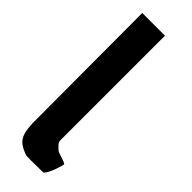

<svg xmlns="http://www.w3.org/2000/svg" viewBox="-325 -1033 1059 1059"><g transform="rotate(45 204.0 -503.5)"><path d="M61 -1008H238V-191C238.2 -173 254.1 -161.8 270.9 -145C280.1 -135.7 338.8 -124 347 -113C347 -113 325.8 -21.3 297.1 0C213 0 174 4.3 155 -3C87.4 -28.9 67 -57.6 63.5 -148L63 -148V-166.5C62.9 -176.7 62.9 -187.5 63 -199V-200Z"/></g></svg>

Font: Hussar
Style: BdSuprExt
Weight: 700
Foundry: Cannot Into Space Fonts
Version: Version 2.00